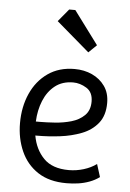

<svg xmlns="http://www.w3.org/2000/svg" viewBox="-53 -767 548 810"><g transform="rotate(5 221.5 -361.5)"><path d="M259 4Q186 4 138 -27.5Q90 -59 66 -113Q42 -167 42 -232Q42 -301 67 -357Q92 -413 139 -446Q186 -479 252 -479Q293 -479 326.5 -463.5Q360 -448 380.5 -419Q401 -390 401 -348Q401 -295 375 -262.5Q349 -230 306.5 -213.5Q264 -197 215 -191Q166 -185 119 -185H111Q121 -127 157.5 -89.5Q194 -52 264 -52Q296 -52 327 -61.5Q358 -71 381 -88L398 -34Q379 -20 356 -11.5Q333 -3 308.5 0.5Q284 4 259 4ZM108 -244H125Q153 -244 189 -246.5Q225 -249 258 -258.5Q291 -268 313 -289.5Q335 -311 335 -348Q335 -388 307.5 -405Q280 -422 251 -422Q205 -422 174 -397.5Q143 -373 126.5 -332.5Q110 -292 108 -244ZM303 -554 163 -674 207 -727H233L337 -587Z"/></g></svg>

Font: Kreon Light Light
Style: Regular
Weight: 300
Version: Version 2.002